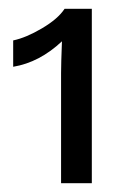

<svg xmlns="http://www.w3.org/2000/svg" viewBox="-20 -750 282 437"><path d="M127 -730H189V-333H119V-584Q119 -604 121 -656Q70 -608 10 -598V-658Q39 -664 75.5 -685.5Q112 -707 127 -730Z"/></svg>

Font: Work Sans
Style: Regular
Weight: 400
Designer: Wei Huang
Foundry: Wei Huang
Version: Version 1.032;PS 001.032;hotconv 1.0.70;makeotf.lib2.5.58329